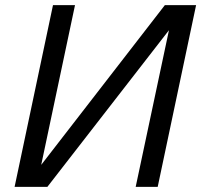

<svg xmlns="http://www.w3.org/2000/svg" viewBox="-20 -730 786 750"><path d="M37 0 187 -710H273L141 -86L624 -710H746L596 0H510L640 -612L165 0Z"/></svg>

Font: Geist Regular
Style: Italic
Weight: 400
Italic angle: -12°
Designer: Basement.studio, Andrés Briganti, Mateo Zaragoza
Foundry: Basement.studio, Vercel, Andrés Briganti, Guido Ferreyra, Mateo Zaragoza
Version: Version 1.500; ttfautohint (v1.8.4.7-5d5b)